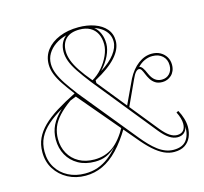

<svg xmlns="http://www.w3.org/2000/svg" viewBox="-106 -842 1037 975"><g transform="rotate(-15 412.5 -354.0)"><path d="M228.1 15Q177.1 15 135.7 -7.1Q94.3 -29.2 69.9 -67.8Q45.5 -106.3 45.5 -157.3Q45.5 -196.7 60.4 -228.9Q75.4 -261 104.5 -289.8Q133.7 -318.6 178 -346.3Q222.3 -374 281 -403.3Q251.8 -441.4 232 -471.2Q212.3 -500.9 202.1 -527.2Q192 -553.6 192 -579Q192 -621.9 216.8 -654.2Q241.6 -686.5 285.6 -704.7Q329.5 -723 386.7 -723Q432.4 -723 470.2 -709.6Q508 -696.2 530.2 -670.4Q552.3 -644.6 552.3 -607.4Q552.3 -564.5 514.6 -522.5Q476.9 -480.5 401.6 -440.1V-419.6L383.2 -442.4Q415.3 -460.9 439.2 -488.5Q463.1 -516.2 477 -547.3Q490.8 -578.4 490.8 -605.5Q490.8 -637.6 478.9 -661.2Q466.9 -684.9 444.2 -697.5Q421.5 -710.2 388 -710.2Q341.9 -710.2 317.4 -686.8Q293 -663.4 293 -621.2Q293 -598.5 302.4 -572.3Q311.8 -546.1 332.4 -515.1Q352.9 -484.1 386.2 -444.5L649.3 -118.4Q672.8 -89.6 692.1 -77Q711.4 -64.3 729.5 -64.3Q751.7 -64.3 762.9 -77Q774.1 -89.7 774.1 -112.5Q774.1 -125.7 769.6 -141.7Q765.2 -157.6 755.8 -175.8L766.7 -181.1Q779.2 -158.2 786.1 -135Q793 -111.8 793 -90.7Q793 -61.3 782.2 -37.2Q771.4 -13.2 749.8 0.9Q728.2 15 694 15Q667.5 15 641.2 2.9Q614.9 -9.1 586.1 -34.8Q557.3 -60.4 522.7 -102.8L282.9 -386.2L251.5 -373.8Q211.3 -345.2 186.5 -317.7Q161.6 -290.3 150.5 -262Q139.5 -233.7 139.5 -201.2Q139.5 -158.9 158.3 -125.2Q177 -91.5 211.4 -72.3Q245.9 -53 292.8 -53Q348.4 -53 390.2 -82.7Q432 -112.4 469.1 -179.9L477.2 -169.8Q439.6 -106.6 400.3 -65.7Q361.1 -24.7 318.7 -4.9Q276.3 15 228.1 15ZM727.9 -343.5Q704.8 -343.5 690.4 -353Q676 -362.5 667.1 -376.7Q658.2 -391 652.7 -405Q647.2 -419 641.7 -428.5Q636.1 -438 628 -438Q619.4 -438 610.6 -428Q601.8 -418 591.7 -395.3L528.8 -259L520.7 -270.1L582.1 -400.9Q605.5 -445.8 639.5 -471.4Q673.5 -496.9 710.8 -496.9Q737 -496.9 756.1 -486Q775.2 -475.2 786 -457.1Q796.7 -439.1 796.7 -416.6Q796.7 -398.7 790.9 -385Q785.1 -371.2 775 -362Q764.8 -352.8 752.8 -348.2Q740.8 -343.5 727.9 -343.5ZM710.8 -484.3Q689.3 -484.3 669 -474.9Q648.7 -465.5 633 -448.4Q641.6 -447.1 649.5 -436.9Q657.3 -426.6 668.2 -400.7Q678.6 -378.2 693.3 -367.2Q708 -356.2 727.9 -356.2Q752.8 -356.2 768.5 -373Q784.1 -389.7 784.1 -416.6Q784.1 -447.3 764 -465.8Q743.9 -484.3 710.8 -484.3ZM502.3 -605.5Q502.3 -577 486.3 -543.3Q470.3 -509.6 440.8 -478.1Q490.1 -508.9 515.4 -542.3Q540.8 -575.6 540.8 -607.4Q540.8 -629.1 531.2 -646.8Q521.7 -664.5 504.5 -677.5Q487.3 -690.4 463.5 -698.1Q481.7 -683.8 492 -659.8Q502.3 -635.9 502.3 -605.5ZM228.1 3.5Q265.2 3.5 296 -7.4Q326.8 -18.3 354 -39.2Q381.2 -60.2 405.1 -88.9Q378.5 -63.7 352.3 -52.6Q326.2 -41.5 292.8 -41.5Q242.1 -41.5 205.2 -62.3Q168.2 -83.2 148.1 -119.4Q128 -155.6 128 -201.2Q128 -241.6 144.7 -275.7Q161.4 -309.9 197.6 -344Q153.1 -318.5 121.6 -290.7Q90 -263 73.5 -230.6Q57 -198.3 57 -157.3Q57 -108.6 79.3 -72.6Q101.6 -36.5 140.5 -16.5Q179.4 3.5 228.1 3.5ZM316.7 -699.4Q283.3 -691.3 257.7 -673.5Q232.1 -655.8 217.8 -631.8Q203.5 -607.8 203.5 -579Q203.5 -553.6 214.3 -526.6Q225.1 -499.7 245.9 -468.3Q266.8 -436.9 296.7 -397.6L537.1 -102.7Q555.9 -79.5 574.6 -60.2Q593.2 -40.9 612.2 -26.6Q631.1 -12.3 651.6 -4.4Q672 3.5 694 3.5Q740 3.5 760.8 -22.9Q781.5 -49.4 781 -95.6Q777.5 -76.1 764.3 -64.4Q751.1 -52.8 729.5 -52.8Q708.7 -52.8 687.1 -66.6Q665.4 -80.4 640.5 -111.1L377.4 -437.2Q342.9 -481.5 321.7 -513.4Q300.5 -545.3 291 -571.2Q281.5 -597.2 281.5 -621.2Q281.5 -647.6 291 -667.4Q300.5 -687.2 316.7 -699.4Z"/></g></svg>

Font: Kalnia Glaze Thin
Style: Regular
Weight: 100
Version: Version 1.110